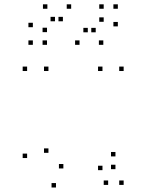

<svg xmlns="http://www.w3.org/2000/svg" viewBox="-20 -824 660 866"><path d="M102.3 -503.7V-523.7H82.3V-503.7ZM102.3 -111.2V-131.2H82.3V-111.2ZM232.5 21.7V1.7H212.5V21.7ZM500.7 -61V-81H480.7V-61ZM500.7 -118.5V-138.5H480.7V-118.5ZM265.8 -64.2V-84.2H245.8V-64.2ZM198.5 -134.7V-154.7H178.5V-134.7ZM198.5 -503.7V-523.7H178.5V-503.7ZM442.2 -503.7V-523.7H422.2V-503.7ZM442.2 -56.5V-76.5H422.2V-56.5ZM467.8 10V-10H447.8V10ZM537.7 10V-10H517.7V10ZM537.7 -503.7V-523.7H517.7V-503.7ZM193.7 -784.5V-804.5H173.7V-784.5ZM128.2 -701.3V-721.3H108.2V-701.3ZM128.2 -621.8V-641.8H108.2V-621.8ZM192 -621.8V-641.8H172V-621.8ZM192 -679V-699H172V-679ZM228 -728V-748H208V-728ZM263.7 -728V-748H243.7V-728ZM338.7 -621.8V-641.8H318.7V-621.8ZM446 -621.8V-641.8H426V-621.8ZM511.5 -705V-725H491.5V-705ZM511.5 -784.5V-804.5H491.5V-784.5ZM447.7 -784.5V-804.5H427.7V-784.5ZM447.7 -725.7V-745.7H427.7V-725.7ZM411.7 -678.3V-698.3H391.7V-678.3ZM376 -678.3V-698.3H356V-678.3ZM301 -784.5V-804.5H281V-784.5Z"/></svg>

Font: Monaspace Krypton Dots Var
Style: Regular
Weight: 400
Designer: Riley Cran and the Lettermatic Team
Version: Version 1.100 (Monaspace Krypton Dots)